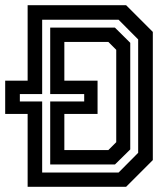

<svg xmlns="http://www.w3.org/2000/svg" viewBox="-25 -720 642 740"><path d="M81.5 0V-281H-5V-409H81.5V-700H461L564 -597V-103L461 0ZM137.5 -55H432L507.5 -131V-568L432 -644H137.5V-357.5H51.5V-329H137.5ZM168.5 -86V-329H299.5V-357.5H168.5V-613.5H418L477 -555V-144L418 -86ZM223 -141.5H392.5L423 -172V-528L392.5 -558.5H223V-409H351V-281H223Z"/></svg>

Font: Tourney Condensed SemiBold
Style: Regular
Weight: 600
Width: 3
Designer: Tyler Finck
Foundry: Etcetera Type Co
Version: Version 1.010; ttfautohint (v1.8.3)